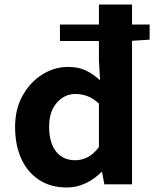

<svg xmlns="http://www.w3.org/2000/svg" viewBox="-20 -818 684 852"><path d="M314 -107Q343 -107 369 -120.5Q395 -134 419 -165V-358Q394 -382 367.5 -391.5Q341 -401 314 -401Q267 -401 232.5 -362.5Q198 -324 198 -256Q198 -185 228.5 -146Q259 -107 314 -107ZM246 -636V-709H419V-798H566V-709H644V-642L566 -637V0H443L433 -54H429Q400 -24 360.5 -5Q321 14 276 14Q206 14 154.5 -19Q103 -52 75 -112.5Q47 -173 47 -255Q47 -335 81 -395Q115 -455 168.5 -488Q222 -521 282 -521Q329 -521 361.5 -505Q394 -489 424 -462L419 -549V-636Z"/></svg>

Font: Source Han Sans TC
Style: Bold
Weight: 700
Designer: Ryoko NISHIZUKA Ë•øÂ°öÊ∂ºÂ≠ê (kana, bopomofo & ideographs); Paul D. Hunt (Latin, Greek & Cyrillic); Sandoll Communicatio
Foundry: Adobe
Version: Version 2.004;hotconv 1.0.118;makeotfexe 2.5.65603